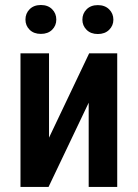

<svg xmlns="http://www.w3.org/2000/svg" viewBox="-20 -739 544 759"><path d="M173.8 -194.8 332.5 -528.3H443.4V0H330.6V-333L171.9 0H61V-528.3H173.8ZM80.6 -661.6Q80.6 -686 97.2 -702.6Q113.8 -719.2 141.6 -719.2Q169.4 -719.2 186 -702.6Q202.6 -686 202.6 -661.6Q202.6 -637.7 186 -621.3Q169.4 -605 141.6 -605Q113.8 -605 97.2 -621.3Q80.6 -637.7 80.6 -661.6ZM305.7 -661.1Q305.7 -685.5 322.3 -702.1Q338.9 -718.8 366.7 -718.8Q394.5 -718.8 411.4 -702.1Q428.2 -685.5 428.2 -661.1Q428.2 -637.7 411.4 -621.1Q394.5 -604.5 366.7 -604.5Q338.9 -604.5 322.3 -621.1Q305.7 -637.7 305.7 -661.1Z"/></svg>

Font: Roboto Condensed Medium
Style: Regular
Weight: 500
Designer: Christian Robertson
Foundry: Google
Version: Version 3.0